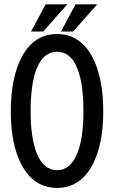

<svg xmlns="http://www.w3.org/2000/svg" viewBox="-20 -872 540 909"><path d="M250 -627Q316.4 -627 347.7 -543.9Q375 -472.7 375 -344.7Q375 -221.7 347.7 -150.4Q315.4 -66.4 250 -66.4Q184.6 -66.4 152.3 -150.4Q125 -222.7 125 -344.7Q125 -471.7 152.3 -543.9Q184.6 -627 250 -627ZM250 -710.9Q140.6 -710.9 82 -600.6Q31.2 -502.9 31.2 -343.8Q31.2 -188.5 82 -91.8Q140.6 17.6 250 17.6Q359.4 17.6 418 -91.8Q468.8 -188.5 468.8 -343.8Q468.8 -503.9 418 -600.6Q360.4 -710.9 250 -710.9ZM298.8 -851.6H196.3L127 -722.7H184.6ZM440.4 -851.6H337.9L268.6 -722.7H326.2Z"/></svg>

Font: GungsuhChe
Style: Regular
Weight: 400
Monospace: yes
Version: Version 2.21